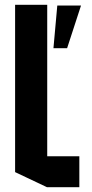

<svg xmlns="http://www.w3.org/2000/svg" viewBox="-20 -781 383 801"><path d="M176 0 43 -63V-761H177V0ZM177 0V-129H311V0ZM203 -580 219 -758H303H318L260 -580Z"/></svg>

Font: Foldit SemiBold
Style: Regular
Weight: 600
Version: Version 1.003